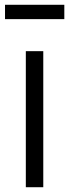

<svg xmlns="http://www.w3.org/2000/svg" viewBox="-20 -783 290 803"><path d="M249 -763V-703H1V-763ZM88 0V-569H161V0Z"/></svg>

Font: Yaldevi
Style: Regular
Weight: 400
Designer: Sol Matas, Rajitha Manaperi, Kosala Senevirathne
Foundry: Mooniak
Version: Version 1.100